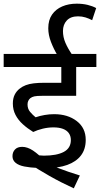

<svg xmlns="http://www.w3.org/2000/svg" viewBox="-20 -916 545 1046"><path d="M271 -222Q242 -222 213 -215Q184 -208 161 -197Q130 -216 104.5 -239Q79 -262 64.5 -290Q50 -318 50 -352Q50 -380 60 -400Q70 -420 87 -433Q102 -445 120.5 -452Q139 -459 163.5 -462Q188 -465 221 -465H314V-551H0V-622H505V-551H395V-394H211Q180 -394 167 -391Q154 -388 145 -381Q138 -375 134 -366.5Q130 -358 130 -347Q130 -323 144 -306.5Q158 -290 174 -277Q197 -285 223 -289.5Q249 -294 275 -294Q349 -294 398 -256.5Q447 -219 447 -154Q447 -103 421 -69Q395 -35 346.5 -17.5Q298 0 230 0Q218 0 207 0Q196 0 185 -1Q143 -3 112.5 -9Q82 -15 65 -29Q48 -43 48 -65Q48 -87 61.5 -101.5Q75 -116 101 -116Q129 -116 159.5 -96Q190 -76 241 -25Q265 -13 293 -2Q321 9 352 19.5Q383 30 415 40L382 110Q312 78 249.5 42.5Q187 7 135 -28L99 -92Q126 -80 162.5 -74Q199 -68 219 -68Q289 -68 327.5 -88.5Q366 -109 366 -153Q366 -175 355 -190.5Q344 -206 323 -214Q302 -222 271 -222ZM293 -615Q272 -650 257.5 -688Q243 -726 243 -762Q243 -807 263.5 -836.5Q284 -866 319 -881Q354 -896 398 -896Q430 -896 457 -889.5Q484 -883 504 -872L482 -806Q465 -815 446 -821Q427 -827 405 -827Q365 -827 344 -804.5Q323 -782 323 -747Q323 -714 336.5 -682.5Q350 -651 375 -615Z"/></svg>

Font: Noto Sans Ambassadori
Style: Regular
Weight: 400
Designer: Monotype Design Team
Foundry: Monotype Imaging Inc.
Version: Version 2.013